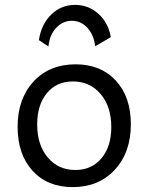

<svg xmlns="http://www.w3.org/2000/svg" viewBox="-20 -755 607 785"><path d="M178 -565 139 -591Q149 -656 189.5 -695.5Q230 -735 287 -735Q342 -735 382.5 -698.5Q423 -662 433 -603L369 -566Q364 -612 337.5 -641Q311 -670 274 -670Q237 -670 210 -641.5Q183 -613 178 -565ZM277 10Q174 10 113 -57Q52 -124 52 -236Q52 -351 117 -421.5Q182 -492 289 -492Q392 -492 453.5 -425.5Q515 -359 515 -247Q515 -132 449.5 -61Q384 10 277 10ZM288 -60Q355 -60 395 -108Q435 -156 435 -236Q435 -319 391.5 -370.5Q348 -422 278 -422Q211 -422 171.5 -374Q132 -326 132 -246Q132 -163 175 -111.5Q218 -60 288 -60Z"/></svg>

Font: Cantarell
Style: Regular
Weight: 400
Designer: Dave Crossland, Nikolaus Waxweiler, Florian Fecher, Jacques Le Bailly, Eben Sorkin, Alexei Vanyashin, Alexios Zavras, Em
Version: Version 0.303